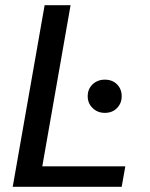

<svg xmlns="http://www.w3.org/2000/svg" viewBox="-20 -720 578 740"><path d="M29 0 152 -700H252L143 -79H463L449 0ZM384 -285Q356 -285 337 -303.5Q318 -322 318 -349Q318 -377 337 -395Q356 -413 384 -413Q413 -413 431 -395Q449 -377 449 -349Q449 -322 431 -303.5Q413 -285 384 -285Z"/></svg>

Font: DM Sans Medium
Style: Italic
Weight: 500
Italic angle: -10°
Designer: Colophon Foundry, Jonny Pinhorn
Foundry: Colophon Foundry
Version: Version 4.004;gftools[0.9.30]